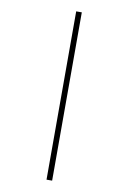

<svg xmlns="http://www.w3.org/2000/svg" viewBox="-108 -873 765 1146"><g transform="rotate(10 275.0 -300.0)"><path d="M258 210V-810H292V210Z"/></g></svg>

Font: M PLUS Code Latin SemiExpanded ExtraLight
Style: Regular
Weight: 250
Width: 6
Designer: Coji Morishita
Foundry: UNDERFOREST DESIGN
Version: Version 1.002; ttfautohint (v1.8.3)